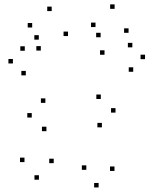

<svg xmlns="http://www.w3.org/2000/svg" viewBox="-20 -782 669 859"><path d="M492.2 -17.2V-37.2H472.2V-17.2ZM555.2 -635.2V-655.2H535.2V-635.2ZM492.8 -742.4V-762.4H472.8V-742.4ZM407.3 -660.9V-680.9H387.3V-660.9ZM447.6 -537V-557H427.6V-537ZM430.2 -615.3V-635.3H410.2V-615.3ZM366.2 -22.2V-42.2H346.2V-22.2ZM421.2 56.6V36.6H401.2V56.6ZM220.3 -52V-72H200.3V-52ZM284.3 -620.7V-640.7H264.3V-620.7ZM211.3 -732.4V-752.4H191.3V-732.4ZM124 -659V-679H104V-659ZM162.6 -555.7V-575.7H142.6V-555.7ZM153.6 -604.6V-624.6H133.6V-604.6ZM89.5 -56.8V-76.8H69.5V-56.8ZM154.2 22V2H134.2V22ZM435.8 -212.2V-232.2H415.8V-212.2ZM496.8 -278.2V-298.2H476.8V-278.2ZM431 -339.1V-359.1H411V-339.1ZM183 -321.8V-341.8H163V-321.8ZM122.1 -256.1V-276.1H102.1V-256.1ZM187.7 -195.1V-215.1H167.7V-195.1ZM576 -460.9V-480.9H556V-460.9ZM628.9 -517.3V-537.3H608.9V-517.3ZM572.1 -570.2V-590.2H552.1V-570.2ZM90.9 -554.9V-574.9H70.9V-554.9ZM37.7 -498.1V-518.1H17.7V-498.1ZM95.5 -444.8V-464.8H75.5V-444.8Z"/></svg>

Font: Monaspace Radon Dots Var
Style: Regular
Weight: 400
Designer: Riley Cran and the Lettermatic Team
Version: Version 1.100 (Monaspace Radon Dots)